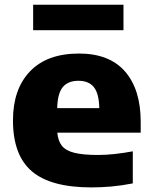

<svg xmlns="http://www.w3.org/2000/svg" viewBox="-20 -784 646 814"><path d="M367.5 10.5Q195 10.5 115 -57.8Q35 -126 35 -273.5Q35 -406 107.2 -481.5Q179.5 -557 315 -557Q444 -557 510.2 -480.8Q576.5 -404.5 576.5 -267.5V-221.5H223Q226 -187 242.2 -166.2Q258.5 -145.5 295.2 -136.2Q332 -127 396 -127Q429.5 -127 467.8 -131.2Q506 -135.5 543 -142.5V-6.5Q494.5 3 451.5 6.8Q408.5 10.5 367.5 10.5ZM312.5 -441.5Q268.5 -441.5 246.2 -414.8Q224 -388 222.5 -325.5H401Q399.5 -388 377.8 -414.8Q356 -441.5 312.5 -441.5ZM120.5 -656V-764H503.5V-656Z"/></svg>

Font: Encode Sans Semi Expanded ExtraBold
Style: Regular
Weight: 800
Width: 6
Designer: Multiple Designers
Foundry: Impallari Type
Version: Version 3.000; ttfautohint (v1.8.3) -l 8 -r 50 -G 200 -x 14 